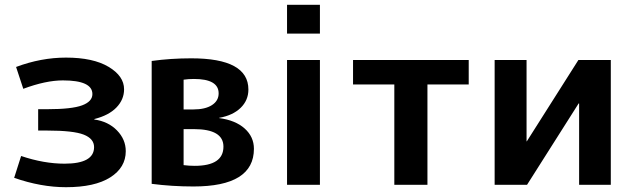

<svg xmlns="http://www.w3.org/2000/svg" viewBox="-20 -770 2634 800"><path d="M373 -274V-272Q431 -264 467.5 -226.5Q504 -189 504 -140Q504 -72 439.5 -31Q375 10 255 10Q151 10 39 -29L68 -120Q163 -88 249 -88Q372 -88 372 -157Q372 -192 329 -209Q286 -226 177 -226H139V-315H177Q279 -315 322 -331Q365 -347 365 -378Q365 -435 242 -435Q171 -435 77 -400L47 -491Q151 -530 255 -530Q368 -530 432.5 -491.5Q497 -453 497 -398Q497 -355 465 -322Q433 -289 373 -274Z M745 -82Q768 -79 791 -79Q911 -79 911 -159Q911 -232 788 -232H745ZM745 -314H786Q835 -314 863 -332Q891 -350 891 -381Q891 -441 788 -441Q766 -441 745 -438ZM1038 -150Q1038 7 786 7Q697 7 612 -4V-516Q692 -527 777 -527Q1015 -527 1015 -397Q1015 -352 982.5 -320.5Q950 -289 893 -279V-278Q961 -269 999.5 -234.5Q1038 -200 1038 -150Z M1176 0V-520H1313V0ZM1176 -630V-750H1313V-630Z M1933 -418H1761V0H1623V-418H1451V-520H1933Z M2174 -520V-181H2175L2390 -520H2525V0H2393V-339H2391L2176 0H2041V-520Z"/></svg>

Font: Mplus 1p Bold
Style: Bold
Weight: 700
Version: Version 1.061